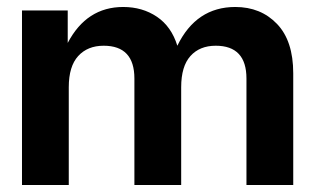

<svg xmlns="http://www.w3.org/2000/svg" viewBox="-20 -530 901 550"><path d="M43 0V-500H174V-407Q228 -510 333 -510Q388 -510 429.5 -482Q471 -454 488 -399Q542 -510 654 -510Q727 -510 773.5 -461.5Q820 -413 820 -320V0H686V-305Q686 -399 598 -399Q552 -399 525.5 -369.5Q499 -340 499 -280V0H365V-305Q365 -399 277 -399Q231 -399 204 -369.5Q177 -340 177 -280V0Z"/></svg>

Font: TASA Orbiter Display
Style: Bold
Weight: 700
Designer: Weizhong Zhang
Version: Version 1.000;Glyphs 3.1.2 (3151)